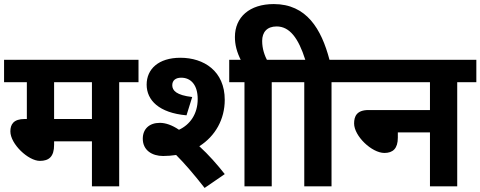

<svg xmlns="http://www.w3.org/2000/svg" viewBox="-20 -916 2362 944"><path d="M566 -512H661V-622H0V-512H112V-331H102C46 -331 31 -304 31 -270C31 -208 119 -125 176 -125C221 -125 246 -146 246 -204V-221H432V0H566ZM432 -512V-331H246V-512Z M782 -149C804 -149 826 -151 846 -154C886 -114 932 -61 986 8L1085 -60C1049 -106 1006 -155 960 -197C1039 -247 1085 -330 1085 -425C1085 -567 982 -632 867 -632C759 -632 701 -576 701 -500C701 -423 762 -361 897 -349L925 -439C847 -448 827 -471 827 -497C827 -521 844 -534 871 -534C918 -534 952 -499 952 -429C952 -355 914 -303 860 -278C826 -301 794 -312 766 -312C713 -312 682 -281 682 -234C682 -177 728 -149 782 -149ZM1316 -512H1410V-622H1107V-512H1182V0H1316Z M1167 -615 1296 -614C1281 -643 1269 -675 1269 -715C1269 -757 1292 -786 1340 -786C1404 -786 1447 -729 1481 -622H1396V-512H1476V0H1610V-512H1705V-622H1600C1560 -774 1487 -896 1326 -896C1207 -896 1135 -832 1135 -734C1135 -698 1143 -661 1167 -615Z M1690 -622V-512H2094V-375H1792C1733 -375 1721 -343 1721 -309C1721 -247 1808 -164 1870 -164C1912 -164 1936 -186 1936 -239V-265H2094V0H2228V-512H2322V-622Z"/></svg>

Font: Noto Sans
Style: Bold Italic
Weight: 700
Italic angle: -12°
Designer: Monotype Design Team
Foundry: Monotype Imaging Inc.
Version: Version 2.013